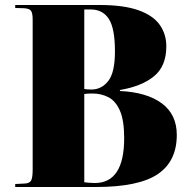

<svg xmlns="http://www.w3.org/2000/svg" viewBox="-20 -750 757 770"><path d="M41 0V-12L80 -14Q99 -15 105 -26.5Q111 -38 111 -70V-672Q111 -697 104.5 -706.5Q98 -716 76 -717L41 -718V-730H378Q476 -730 535 -709Q594 -688 620.5 -650.5Q647 -613 647 -564Q647 -485 598 -444.5Q549 -404 461 -389V-385Q569 -380 629 -335.5Q689 -291 689 -209Q689 -103 612.5 -51.5Q536 0 364 0ZM347 -391Q387 -391 414 -425Q441 -459 441 -544Q441 -636 416.5 -674Q392 -712 344 -712H318V-393Q324 -392 331.5 -391.5Q339 -391 347 -391ZM360 -16Q478 -16 478 -196Q478 -267 461 -306Q444 -345 415 -360Q386 -375 351 -375Q330 -375 318 -373V-19Q329 -18 338.5 -17Q348 -16 360 -16Z"/></svg>

Font: Literata 72pt ExtraBold
Style: Regular
Weight: 800
Designer: Latin by Veronika Burian and Jose Scaglione. Greek by Irene Vlachou. Cyrillic by Vera Evstafieva.
Foundry: TypeTogether
Version: Version 3.002